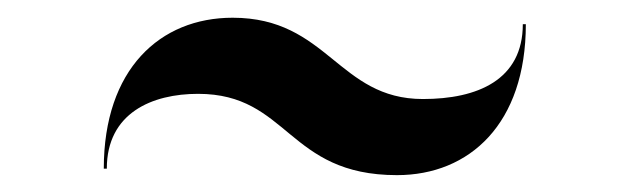

<svg xmlns="http://www.w3.org/2000/svg" viewBox="-20 -538 728 222"><path d="M209 -429.5C314 -429.5 312 -335.5 439 -335.5C523 -335.5 588 -395 588 -510H584.5C584.5 -445.5 532 -423.5 469 -423.5C371 -423.5 359 -517.5 249 -517.5C165 -517.5 100 -458 100 -343H103.5C103.5 -407.5 156 -429.5 209 -429.5Z"/></svg>

Font: Bodoni* 48pt Medium
Style: Regular
Weight: 500
Version: Version 2.3